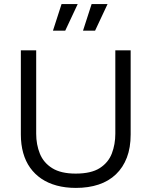

<svg xmlns="http://www.w3.org/2000/svg" viewBox="-20 -906 741 939"><path d="M351 13Q300 13 257.5 1.5Q215 -10 182.5 -32Q150 -54 127.5 -85.5Q105 -117 93.5 -158Q82 -199 82 -248V-660H157V-252Q157 -199 175 -154.5Q193 -110 235.5 -83.5Q278 -57 350 -57Q426 -57 468 -84Q510 -111 527 -155.5Q544 -200 544 -252V-660H619V-248Q619 -184 600.5 -135.5Q582 -87 547 -53.5Q512 -20 462.5 -3.5Q413 13 351 13ZM299 -756H239L281 -886H360ZM445 -756H386L428 -886H506Z"/></svg>

Font: Bricolage Grotesque Light
Style: Regular
Weight: 300
Designer: Mathieu Triay
Foundry: Atelier Triay
Version: Version 1.000;gftools[0.9.30]